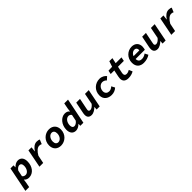

<svg xmlns="http://www.w3.org/2000/svg" viewBox="519 -2728 4941 4941"><g transform="rotate(-45 2989.0 -257.5)"><path d="M-21.6 184.1H115.3L141 50.3L154.6 -46.5H157.2C184.6 -10.5 234.3 12 287.3 12C447.3 12 553.6 -132.6 553.6 -314.4C553.6 -438.4 492.2 -508.1 391.9 -508.1C330 -508.1 276.6 -475.3 228.1 -426.2H224.8L226.6 -496.1H115L-21.6 184.1ZM272.9 -99.9C239.6 -99.9 202 -113.6 182.5 -146.5L218.1 -315.5C256.8 -372 300.3 -396.2 337.1 -396.2C380.5 -396.2 411.8 -365.6 411.8 -296.9C411.8 -183.9 349.3 -99.9 272.9 -99.9Z M673.2 0H810.1L854.6 -218.8C911.9 -321.6 984.2 -386.2 1049.8 -386.2C1078.9 -386.2 1102.9 -380.9 1125.7 -368.8L1174.8 -486.7C1155.4 -499.8 1120.2 -508.1 1076.8 -508.1C1001.1 -508.1 924.6 -451.6 871.7 -363.6H867.7L882.3 -496.1L770.6 -497.1L673.2 0Z M1454.3 12C1603.8 12 1742.7 -108.5 1742.7 -287.2C1742.7 -420.4 1659.5 -508.1 1523.1 -508.1C1373.4 -508.1 1234.5 -387.6 1234.5 -208.9C1234.5 -75.7 1317.7 12 1454.3 12ZM1464.4 -99.9C1408.4 -99.9 1373.1 -140.9 1373.1 -213.2C1373.1 -320.5 1440.8 -396.2 1512.8 -396.2C1568.8 -396.2 1604.1 -355.2 1604.1 -282.9C1604.1 -175.6 1536.4 -99.9 1464.4 -99.9Z M1996.4 12C2052.9 12 2112.5 -17.7 2159.9 -68.2H2163.9L2162 0H2273.3L2414.4 -700.5H2277.5L2246.8 -542.2L2234.8 -447.9H2232.5C2207.4 -484.4 2166.4 -508.1 2101 -508.1C1960.2 -508.1 1834.7 -361 1834.7 -179.8C1834.7 -56.6 1897.8 12 1996.4 12ZM2047.8 -99.9C2004.6 -99.9 1976.5 -130.4 1976.5 -197.5C1976.5 -310.2 2045.4 -396.2 2125.4 -396.2C2153.1 -396.2 2188.3 -382 2207.5 -349L2171.9 -176.6C2132.6 -123.2 2085.6 -99.9 2047.8 -99.9Z M2567.3 12C2637.4 12 2708 -36.2 2757.3 -85.3H2761.3L2754.8 0H2866.4L2964.2 -496.1H2827L2767.6 -193.6C2721.1 -135.8 2672.7 -104.8 2630.8 -104.8C2598.1 -104.8 2579 -122.4 2579 -156C2579 -170.8 2583 -186.4 2587.3 -206.4L2645.3 -496.1H2508.4L2447 -189.7C2441.7 -164.9 2438.7 -139.2 2438.7 -115.5C2438.7 -33.1 2484.2 12 2567.3 12Z M3297.5 12C3375.5 12 3441.8 -17.1 3491.3 -63.4L3443 -156.1C3404.5 -124 3367.4 -99.9 3317.6 -99.9C3253.6 -99.9 3199.1 -137.5 3199.1 -217.5C3199.1 -318.4 3276 -396.2 3352.9 -396.2C3397.8 -396.2 3437.8 -378.5 3470.6 -341.7L3553.8 -417.5C3518.1 -463.5 3451.5 -508.1 3362.9 -508.1C3202.2 -508.1 3060.5 -386.9 3060.5 -204.9C3060.5 -60 3168.3 12 3297.5 12Z M3909.2 12C3985.8 12 4058.4 -10.3 4102.5 -39.9L4060.9 -135.6C4031 -117.1 3991.6 -99.9 3950.8 -99.9C3908.8 -99.9 3879.6 -119.5 3879.6 -170C3879.6 -180.8 3879.8 -190.2 3883.8 -208.2L3922 -389.4H4134.6L4155.5 -496.1H3944.7L3976.7 -647.8H3865.1L3814.4 -496.1L3677.1 -490.4L3656.7 -389.4H3786.9L3749 -203C3743.2 -176.4 3741 -158.1 3741 -137.8C3741 -46.9 3791.3 12 3909.2 12Z M4467.1 12C4555.7 12 4634.6 -13.1 4693 -54.2L4647.4 -145.2C4601.7 -115 4555.5 -93 4498.7 -93C4435.2 -93 4383 -124.2 4383 -213.5C4383 -340.8 4466.5 -403.1 4530.2 -403.1C4579.1 -403.1 4610.4 -372.7 4610.4 -316.2C4610.4 -303.3 4607.7 -289.5 4604.4 -277.7L4643.6 -298.4H4363.7L4348.7 -209.6H4719.2C4724.9 -226.2 4735.8 -271.9 4735.8 -313.2C4735.8 -428.4 4662.6 -508.1 4534.2 -508.1C4382.2 -508.1 4246.4 -386.7 4246.4 -208.1C4246.4 -57.7 4339.7 12 4467.1 12Z M4967.3 12C5037.4 12 5108 -36.2 5157.3 -85.3H5161.3L5154.8 0H5266.4L5364.2 -496.1H5227L5167.6 -193.6C5121.1 -135.8 5072.7 -104.8 5030.8 -104.8C4998.1 -104.8 4979 -122.4 4979 -156C4979 -170.8 4983 -186.4 4987.3 -206.4L5045.3 -496.1H4908.4L4847 -189.7C4841.7 -164.9 4838.7 -139.2 4838.7 -115.5C4838.7 -33.1 4884.2 12 4967.3 12Z M5473.2 0H5610.1L5654.6 -218.8C5711.9 -321.6 5784.2 -386.2 5849.8 -386.2C5878.9 -386.2 5902.9 -380.9 5925.7 -368.8L5974.8 -486.7C5955.4 -499.8 5920.2 -508.1 5876.8 -508.1C5801.1 -508.1 5724.6 -451.6 5671.7 -363.6H5667.7L5682.3 -496.1L5570.6 -497.1L5473.2 0Z"/></g></svg>

Font: Source Code Variable
Style: Italic
Weight: 400
Italic angle: -11°
Monospace: yes
Designer: Paul D. Hunt, Teo Tuominen
Foundry: Adobe Systems Incorporated
Version: Version 1.005;PS 1.0;hotconv 16.6.54;makeotf.lib2.5.65590